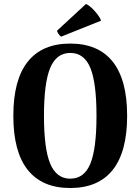

<svg xmlns="http://www.w3.org/2000/svg" viewBox="-20 -931 706 965"><path d="M333 14Q192 14 119.5 -77Q47 -168 47 -349Q47 -530 119.5 -621Q192 -712 333 -712Q474 -712 546.5 -621Q619 -530 619 -349Q619 -168 546.5 -77Q474 14 333 14ZM333 -33Q403 -33 434 -108Q465 -183 465 -349Q465 -515 434 -590Q403 -665 333 -665Q264 -665 232.5 -590Q201 -515 201 -349Q201 -183 232.5 -108Q264 -33 333 -33ZM488 -827 288 -747Q281 -750 273.5 -761.5Q266 -773 267 -777L412 -911Q425 -906 440.5 -891.5Q456 -877 469.5 -859.5Q483 -842 488 -827Z"/></svg>

Font: Arima Thin
Style: Bold
Weight: 700
Version: Version 1.100